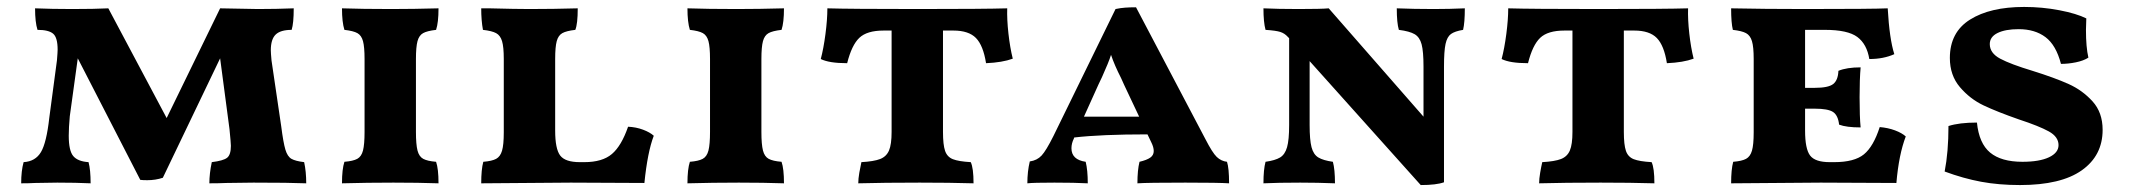

<svg xmlns="http://www.w3.org/2000/svg" viewBox="-20 -526 6131 553"><path d="M862 2Q814 0 710 0L632 1Q611 2 583 2Q583 -26 590 -59Q623 -63 634 -71.5Q645 -80 645 -106Q645 -114 641 -154L614 -358L449 -14Q428 -7 404 -7Q391 -7 384 -8L204 -358L181 -191Q178 -158 178 -135Q178 -92 191 -76.5Q204 -61 235 -59Q241 -37 241 2Q199 0 145 0L81 1Q64 2 41 2Q41 -34 48 -59Q82 -61 98 -88Q114 -115 122 -187L144 -352Q146 -376 146 -383Q146 -418 133 -429Q120 -440 88 -440Q81 -462 81 -502Q129 -500 188 -500Q252 -500 292 -502L460 -186L614 -502L723 -500Q776 -500 826 -502Q826 -459 820 -440Q788 -440 774 -426.5Q760 -413 760 -381Q760 -374 762 -352L790 -162Q796 -115 802 -95Q808 -75 819.5 -68.5Q831 -62 856 -59Q862 -32 862 2Z M972 -60Q997 -62 1009 -68.5Q1021 -75 1025.5 -92.5Q1030 -110 1030 -146V-356Q1030 -391 1025.5 -407.5Q1021 -424 1009.5 -430.5Q998 -437 972 -440Q965 -462 965 -502Q1023 -500 1107 -500Q1171 -500 1243 -502Q1243 -461 1236 -440Q1210 -437 1198.5 -430.5Q1187 -424 1182.5 -407.5Q1178 -391 1178 -356V-146Q1178 -110 1182.5 -92.5Q1187 -75 1199 -68.5Q1211 -62 1236 -60Q1243 -40 1243 2Q1185 0 1113 0Q1039 0 965 2Q965 -39 972 -60Z M1789 -161Q1812 -160 1832 -152.5Q1852 -145 1863 -135Q1845 -88 1836 1L1624 0L1366 2Q1366 -38 1372 -60Q1397 -62 1409 -68.5Q1421 -75 1426 -92Q1431 -109 1431 -145V-356Q1431 -391 1426 -407.5Q1421 -424 1409 -430.5Q1397 -437 1371 -440Q1366 -467 1366 -502H1390Q1466 -500 1505 -500Q1574 -500 1644 -502Q1644 -457 1637 -440Q1611 -437 1599.5 -430.5Q1588 -424 1583.5 -407.5Q1579 -391 1579 -356V-150Q1579 -97 1593.5 -78Q1608 -59 1650 -59H1663Q1715 -59 1742.5 -82.5Q1770 -106 1789 -161Z M1967 -60Q1992 -62 2004 -68.5Q2016 -75 2020.5 -92.5Q2025 -110 2025 -146V-356Q2025 -391 2020.5 -407.5Q2016 -424 2004.5 -430.5Q1993 -437 1967 -440Q1960 -462 1960 -502Q2018 -500 2102 -500Q2166 -500 2238 -502Q2238 -461 2231 -440Q2205 -437 2193.5 -430.5Q2182 -424 2177.5 -407.5Q2173 -391 2173 -356V-146Q2173 -110 2177.5 -92.5Q2182 -75 2194 -68.5Q2206 -62 2231 -60Q2238 -40 2238 2Q2180 0 2108 0Q2034 0 1960 2Q1960 -39 1967 -60Z M2897 -357Q2867 -346 2820 -344Q2812 -395 2791 -416.5Q2770 -438 2726 -438H2696V-146Q2696 -109 2702 -91.5Q2708 -74 2724.5 -67.5Q2741 -61 2776 -59Q2784 -42 2784 2Q2716 0 2629 0Q2526 0 2452 2Q2452 -11 2455 -28.5Q2458 -46 2461 -59Q2497 -61 2515 -68Q2533 -75 2540.5 -92.5Q2548 -110 2548 -146V-438H2525Q2477 -438 2455 -417Q2433 -396 2420 -344Q2368 -344 2344 -356Q2352 -386 2357.5 -428Q2363 -470 2363 -502Q2430 -500 2624 -500Q2815 -500 2881 -502Q2880 -470 2884.5 -429.5Q2889 -389 2897 -357Z M3520 2Q3490 0 3394 0Q3285 0 3256 2Q3256 -36 3262 -60Q3283 -65 3293 -72Q3303 -79 3303 -91Q3303 -102 3296 -116L3285 -139Q3152 -139 3074 -130L3073 -127Q3066 -113 3066 -99Q3066 -66 3107 -60Q3113 -36 3113 2Q3075 0 3017 0Q2956 0 2939 2Q2939 -32 2946 -61Q2967 -64 2980 -78Q2993 -92 3014 -134L3193 -500Q3207 -503 3221 -504Q3235 -505 3252 -505L3452 -125Q3472 -86 3484.5 -74Q3497 -62 3514 -60Q3520 -42 3520 2ZM3261 -190 3218 -281 3209 -301Q3190 -338 3180 -368Q3173 -346 3154 -304L3144 -283L3102 -190Z M4199 -502Q4199 -461 4194 -440Q4170 -436 4159 -428Q4148 -420 4143.5 -399.5Q4139 -379 4139 -334V-1Q4117 7 4072 7L3752 -350V-166Q3752 -123 3757.5 -102Q3763 -81 3777 -72.5Q3791 -64 3819 -60Q3825 -38 3825 2Q3775 0 3725 0Q3661 0 3619 2Q3619 -38 3625 -60Q3653 -64 3667 -72.5Q3681 -81 3687 -102Q3693 -123 3693 -166V-416L3689 -420Q3680 -430 3667.5 -434Q3655 -438 3625 -440Q3619 -462 3619 -502Q3661 -500 3720 -500Q3786 -500 3807 -502L4080 -190V-334Q4080 -378 4074.5 -398.5Q4069 -419 4054.5 -427.5Q4040 -436 4009 -440Q4003 -460 4003 -502Q4053 -500 4109 -500Q4155 -500 4199 -502Z M4858 -357Q4828 -346 4781 -344Q4773 -395 4752 -416.5Q4731 -438 4687 -438H4657V-146Q4657 -109 4663 -91.5Q4669 -74 4685.5 -67.5Q4702 -61 4737 -59Q4745 -42 4745 2Q4677 0 4590 0Q4487 0 4413 2Q4413 -11 4416 -28.5Q4419 -46 4422 -59Q4458 -61 4476 -68Q4494 -75 4501.5 -92.5Q4509 -110 4509 -146V-438H4486Q4438 -438 4416 -417Q4394 -396 4381 -344Q4329 -344 4305 -356Q4313 -386 4318.5 -428Q4324 -470 4324 -502Q4391 -500 4585 -500Q4776 -500 4842 -502Q4841 -470 4845.5 -429.5Q4850 -389 4858 -357Z M5469 -133Q5449 -81 5442 1L5224 0L4966 2Q4966 -38 4972 -60Q4997 -62 5009 -68.5Q5021 -75 5026 -92Q5031 -109 5031 -145V-356Q5031 -391 5026 -407.5Q5021 -424 5009 -430.5Q4997 -437 4971 -440Q4966 -460 4966 -502Q5062 -500 5179 -500Q5374 -500 5417 -502Q5422 -414 5436 -370Q5405 -356 5364 -356Q5357 -399 5329.5 -419.5Q5302 -440 5236 -440H5179V-273H5207Q5246 -273 5260 -284Q5274 -295 5275 -322Q5299 -332 5339 -332Q5336 -298 5336 -246Q5336 -189 5339 -159Q5298 -159 5277 -167Q5274 -194 5259.5 -203.5Q5245 -213 5207 -213H5179V-150Q5179 -97 5193.5 -78Q5208 -59 5250 -59H5263Q5321 -59 5348.5 -81.5Q5376 -104 5394 -160Q5418 -158 5438 -150.5Q5458 -143 5469 -133Z M5581 -32Q5592 -88 5592 -163Q5623 -173 5674 -173Q5680 -113 5712 -86.5Q5744 -60 5805 -60Q5854 -60 5881.5 -73Q5909 -86 5909 -108Q5909 -132 5881 -147.5Q5853 -163 5795 -182Q5732 -204 5693 -222.5Q5654 -241 5625 -275Q5596 -309 5596 -359Q5596 -433 5654 -469.5Q5712 -506 5810 -506Q5862 -506 5911.5 -496.5Q5961 -487 5989 -473L5988 -440Q5988 -390 5995 -360Q5981 -351 5959 -346.5Q5937 -342 5916 -342Q5902 -396 5871.5 -419Q5841 -442 5794 -442Q5756 -442 5733.5 -431Q5711 -420 5711 -399Q5711 -373 5741 -357Q5771 -341 5834 -322Q5898 -302 5938 -284Q5978 -266 6007 -234Q6036 -202 6036 -152Q6036 -78 5976 -35.5Q5916 7 5798 7Q5737 7 5686 -2.5Q5635 -12 5581 -32Z"/></svg>

Font: Vollkorn SC
Style: Bold
Weight: 700
Designer: Friedrich Althausen
Foundry: Friedrich Althausen
Version: Version 4.015